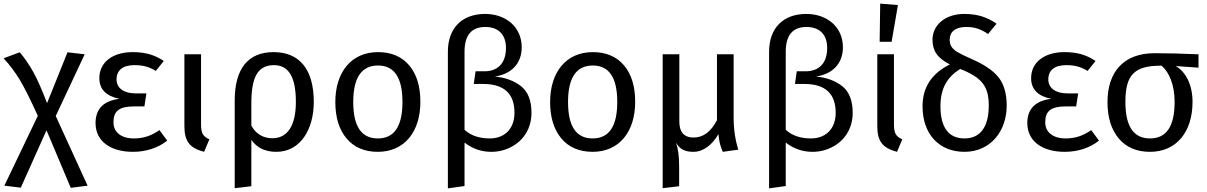

<svg xmlns="http://www.w3.org/2000/svg" viewBox="-25 -827 6670 1061"><path d="M283 -186 443 -527 348 -538 235 -257C207 -330 182 -388 159 -429C136 -470 111 -507 84 -538L-5 -505C28 -469 58 -429 85 -385C111 -341 144 -275 184 -187L-1 199L90 210L232 -107L366 211L459 199Z M709 -539C597 -539 524 -483 524 -395C524 -334 561 -296 635 -281C547 -270 503 -225 503 -147C503 -47 585 12 710 12C782 12 850 -10 899 -50L856 -108C812 -77 768 -62 715 -62C643 -62 602 -98 602 -151C602 -214 634 -239 717 -239H773L784 -311H723C659 -311 619 -341 619 -388C619 -439 654 -467 718 -467C765 -467 799 -458 836 -435L880 -490C833 -522 781 -539 709 -539Z M1086 -527H994V-130C994 -46 1023 -9 1103 12L1132 -57C1097 -73 1086 -90 1086 -141Z M1487 -539C1346 -539 1272 -448 1272 -271V213L1364 202V-54C1395 -10 1441 12 1502 12C1635 12 1709 -112 1709 -264C1709 -441 1632 -539 1487 -539ZM1480 -63C1431 -63 1389 -86 1364 -133V-256C1364 -399 1398 -467 1489 -467C1569 -467 1610 -403 1610 -264C1610 -133 1564 -63 1480 -63Z M2064 -539C1916 -539 1828 -428 1828 -263C1828 -178 1849 -111 1890 -62C1931 -13 1989 12 2063 12C2210 12 2298 -99 2298 -264C2298 -349 2278 -416 2237 -465C2196 -514 2138 -539 2064 -539ZM2064 -465C2154 -465 2199 -398 2199 -264C2199 -129 2154 -62 2063 -62C1972 -62 1927 -129 1927 -263C1927 -398 1973 -465 2064 -465Z M2709 -404C2798 -417 2858 -473 2858 -566C2858 -678 2770 -750 2656 -750C2528 -750 2450 -672 2450 -541V214L2542 201V-39C2586 -5 2635 12 2690 12C2729 12 2766 3 2800 -15C2868 -50 2912 -118 2912 -203C2912 -271 2893 -320 2854 -351C2815 -381 2767 -399 2709 -404ZM2682 -62C2623 -62 2576 -78 2542 -110V-541C2542 -632 2580 -678 2657 -678C2726 -678 2771 -639 2771 -562C2771 -475 2723 -433 2652 -433H2603L2593 -363H2645C2760 -363 2818 -310 2818 -204C2818 -113 2761 -62 2682 -62Z M3251 -539C3103 -539 3015 -428 3015 -263C3015 -178 3036 -111 3077 -62C3118 -13 3176 12 3250 12C3397 12 3485 -99 3485 -264C3485 -349 3465 -416 3424 -465C3383 -514 3325 -539 3251 -539ZM3251 -465C3341 -465 3386 -398 3386 -264C3386 -129 3341 -62 3250 -62C3159 -62 3114 -129 3114 -263C3114 -398 3160 -465 3251 -465Z M4029 -527H3937V-163C3904 -99 3861 -67 3808 -67C3755 -67 3729 -97 3729 -156V-527H3637V213L3728 202V96C3728 35 3723 -1 3711 -38C3732 -2 3760 12 3807 12C3864 12 3913 -30 3945 -86V-85C3950 -42 3954 -23 3969 12L4055 0C4038 -53 4029 -113 4029 -180Z M4484 -404C4573 -417 4633 -473 4633 -566C4633 -678 4545 -750 4431 -750C4303 -750 4225 -672 4225 -541V214L4317 201V-39C4361 -5 4410 12 4465 12C4504 12 4541 3 4575 -15C4643 -50 4687 -118 4687 -203C4687 -271 4668 -320 4629 -351C4590 -381 4542 -399 4484 -404ZM4457 -62C4398 -62 4351 -78 4317 -110V-541C4317 -632 4355 -678 4432 -678C4501 -678 4546 -639 4546 -562C4546 -475 4498 -433 4427 -433H4378L4368 -363H4420C4535 -363 4593 -310 4593 -204C4593 -113 4536 -62 4457 -62Z M4836 -596H4902L4937 -799L4839 -807ZM4915 -527H4823V-130C4823 -46 4852 -9 4932 12L4961 -57C4926 -73 4915 -90 4915 -141Z M5344 -501C5310 -516 5285 -528 5268 -538C5235 -558 5223 -577 5223 -608C5223 -649 5252 -678 5315 -678C5360 -678 5394 -667 5435 -639L5482 -696C5430 -732 5377 -750 5304 -750C5193 -750 5128 -684 5128 -608C5128 -548 5153 -507 5224 -471C5123 -421 5073 -344 5073 -240C5073 -83 5167 12 5305 12C5450 12 5538 -104 5538 -243C5538 -310 5523 -362 5492 -401C5461 -439 5411 -472 5344 -501ZM5305 -62C5216 -62 5172 -124 5172 -240C5172 -339 5209 -401 5281 -446C5402 -398 5439 -350 5439 -243C5439 -126 5392 -62 5305 -62Z M5858 -539C5746 -539 5673 -483 5673 -395C5673 -334 5710 -296 5784 -281C5696 -270 5652 -225 5652 -147C5652 -47 5734 12 5859 12C5931 12 5999 -10 6048 -50L6005 -108C5961 -77 5917 -62 5864 -62C5792 -62 5751 -98 5751 -151C5751 -214 5783 -239 5866 -239H5922L5933 -311H5872C5808 -311 5768 -341 5768 -388C5768 -439 5803 -467 5867 -467C5914 -467 5948 -458 5985 -435L6029 -490C5982 -522 5930 -539 5858 -539Z M6598 -527C6507 -531 6426 -533 6355 -533C6183 -533 6095 -428 6095 -263C6095 -178 6116 -111 6157 -62C6198 -13 6256 12 6330 12C6477 12 6565 -99 6565 -264C6565 -359 6527 -431 6472 -462L6598 -453ZM6330 -62C6239 -62 6194 -129 6194 -263C6194 -410 6240 -464 6389 -464H6394C6435 -429 6466 -359 6466 -264C6466 -129 6421 -62 6330 -62Z"/></svg>

Font: Fira Sans
Style: Regular
Weight: 400
Designer: Carrois Corporate & Edenspiekermann AG
Foundry: Carrois Corporate GbR & Edenspiekermann AG
Version: Version 4.203